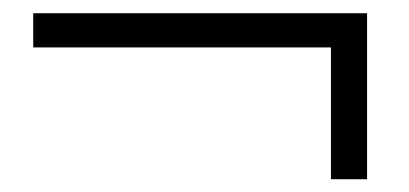

<svg xmlns="http://www.w3.org/2000/svg" viewBox="-20 -454 631 296"><path d="M31.2 -433.6H545.9V-177.7H490.2V-380.9H31.2Z"/></svg>

Font: GenYoMin JP SemiBold
Style: Regular
Weight: 600
Version: Version 1.001;PS 1;hotconv 16.6.51;makeotf.lib2.5.65220 DEVE